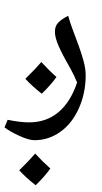

<svg xmlns="http://www.w3.org/2000/svg" viewBox="-54 -410 446 841"><path d="M96.7 204.1Q72.8 204.1 31.2 185.3Q-10.3 166.5 -34.2 147.9L-20.5 114.7Q34.2 126 73.7 126Q148.9 126 202.1 81.3Q255.4 36.6 283.7 -48.8Q270.5 -81.1 253.4 -111.8Q218.3 -172.4 202.4 -209.2Q186.5 -246.1 186.5 -271Q186.5 -296.4 201.9 -311.8Q217.3 -327.1 244.6 -340.8Q252 -313.5 264.6 -280Q277.3 -246.6 290 -211.7Q302.7 -176.8 312 -142.8Q321.3 -108.9 321.3 -80.6Q321.3 -2.9 291.7 63.7Q262.2 130.4 210.7 167.2Q159.2 204.1 96.7 204.1ZM181.6 -389.6ZM99.6 252.9ZM193.4 -72.8Q169.9 -39.1 128.9 0.5Q85.9 -33.2 57.1 -64.9Q102.1 -108.9 127 -138.2Q161.6 -100.6 193.4 -72.8ZM126.5 -64.9ZM127 -147.9ZM128.9 10.3ZM127 -162.6ZM166.5 328.1Q143.1 361.8 102.1 401.4Q59.1 367.7 30.3 335.9Q75.2 292 100.1 262.7Q134.8 300.3 166.5 328.1ZM99.6 335.9ZM100.1 252.9ZM102.1 411.1ZM100.1 238.3Z"/></svg>

Font: Noto Naskh Arabic
Style: Regular
Weight: 400
Designer: Monotype Design team
Foundry: Monotype Imaging Inc.
Version: Version 1.01